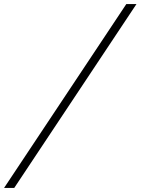

<svg xmlns="http://www.w3.org/2000/svg" viewBox="-181 -720 691 944"><path d="M-161 204 440 -700H490L-111 204Z"/></svg>

Font: Red Hat Display
Style: Italic
Weight: 300
Italic angle: -12°
Designer: Pentagram, MCKL
Foundry: Pentagram, MCKL
Version: Version 1.023